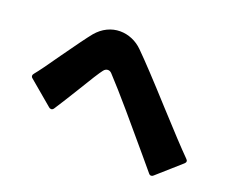

<svg xmlns="http://www.w3.org/2000/svg" viewBox="-109 -867 1217 1014"><g transform="rotate(20 500.0 -359.5)"><path d="M821 -29Q813 -29 807 -37L739 -118Q662 -210 578.5 -307.5Q495 -405 439 -465Q429 -476 417 -476Q403 -476 393 -463Q373 -438 302 -320Q280 -285 259.5 -251.5Q239 -218 219 -188Q213 -179 205 -179Q197 -179 192 -184L58 -297Q50 -303 50 -311Q50 -317 56 -324Q85 -359 155 -460Q245 -587 276 -625Q303 -657 337 -673.5Q371 -690 408 -690Q443 -690 476 -676Q509 -662 535 -636Q608 -564 762 -394Q904 -238 965 -177Q972 -171 972 -164Q972 -157 965 -151L834 -35Q828 -29 821 -29Z"/></g></svg>

Font: LINE Seed JP_TTF ExtraBold
Style: Regular
Weight: 800
Designer: LY Corporation & Fontrix & Fontworks
Version: Version 1.015